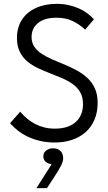

<svg xmlns="http://www.w3.org/2000/svg" viewBox="-20 -730 560 997"><path d="M265 10Q311 10 351.5 -3Q392 -16 422 -41.5Q452 -67 469.5 -106Q487 -145 487 -196Q487 -240 472.5 -271.5Q458 -303 433.5 -325.5Q409 -348 378.5 -364.5Q348 -381 315.5 -394.5Q283 -408 252.5 -421Q222 -434 197.5 -450Q173 -466 158.5 -487Q144 -508 144 -538Q144 -561 152.5 -579Q161 -597 177.5 -610.5Q194 -624 218 -631Q242 -638 273 -638Q323 -638 359 -620Q395 -602 422 -576L468 -630Q452 -647 432.5 -661.5Q413 -676 389 -686.5Q365 -697 336.5 -703.5Q308 -710 275 -710Q228 -710 189.5 -697.5Q151 -685 124 -662Q97 -639 82.5 -606.5Q68 -574 68 -533Q68 -491 82.5 -461.5Q97 -432 121.5 -411.5Q146 -391 176.5 -376.5Q207 -362 239.5 -349.5Q272 -337 302.5 -324Q333 -311 357.5 -293.5Q382 -276 396.5 -251Q411 -226 411 -189Q411 -161 402 -138Q393 -115 375 -98Q357 -81 329.5 -71.5Q302 -62 265 -62Q235 -62 209.5 -68.5Q184 -75 162 -86.5Q140 -98 121 -114Q102 -130 85 -150L32 -90Q51 -69 74 -51Q97 -33 126 -19.5Q155 -6 189.5 2Q224 10 265 10ZM248 123 169 247H224L261 190Q284 155 296 132Q308 109 308 93Q308 67 293.5 53.5Q279 40 255 40Q236 40 220.5 51Q205 62 205 82Q205 98 216 109Q227 120 248 123Z"/></svg>

Font: Tilda Sans VF
Style: Regular
Weight: 400
Designer: ParaType Ltd
Foundry: ParaType Ltd
Version: Version 1.010